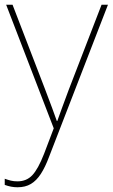

<svg xmlns="http://www.w3.org/2000/svg" viewBox="-26 -548 476 811"><path d="M0 -528H27L164 -172Q182 -124 194.5 -91Q207 -58 214 -37H216Q224 -59 235.5 -91Q247 -123 264 -168L403 -528H430L181 115Q165 158 146.5 186.5Q128 215 104.5 229Q81 243 48 243Q34 243 21 240.5Q8 238 -6 233V207Q8 212 20 215Q32 218 48 218Q86 218 110.5 192Q135 166 160 102L201 -6Z"/></svg>

Font: Noto Sans Cham Thin
Style: Regular
Weight: 250
Version: Version 2.002